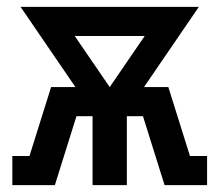

<svg xmlns="http://www.w3.org/2000/svg" viewBox="-20 -540 640 560"><path d="M16 0V-85H66L129 -286H200L40 -520H560L400 -286H471L534 -85H584V0H460L397 -201H350V0H250V-201H203L140 0ZM300 -286 402 -435H198Z"/></svg>

Font: Iosevka HT Extended
Style: Bold
Weight: 700
Width: 7
Monospace: yes
Designer: Belleve Invis
Foundry: Belleve Invis
Version: Version 32.3.0; ttfautohint (v1.8.4)